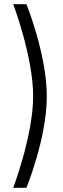

<svg xmlns="http://www.w3.org/2000/svg" viewBox="-20 -770 300 915"><path d="M43 -750C43 -750 138 -500 138 -311C138 -125 43 125 43 125H106C106 125 203 -111 203 -311C203 -511 106 -750 106 -750Z"/></svg>

Font: TitilliumText22L
Style: 250 wt
Weight: 300
Designer: Campivisivi
Foundry: Campivisivi
Version: 1.000